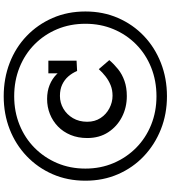

<svg xmlns="http://www.w3.org/2000/svg" viewBox="39 -780 943 1062"><g transform="rotate(-90 511.0 -248.5)"><path d="M510 203Q412 203 327.5 169.5Q243 136 179 75.5Q115 15 79 -67.5Q43 -150 43 -248Q43 -347 79 -429.5Q115 -512 179 -573Q243 -634 327.5 -667Q412 -700 510 -700Q609 -700 694.5 -667Q780 -634 843.5 -573Q907 -512 943 -429.5Q979 -347 979 -248Q979 -150 943 -67.5Q907 15 843.5 75.5Q780 136 694.5 169.5Q609 203 510 203ZM511 -19Q448 -19 395.5 -46Q343 -73 311 -122Q279 -171 279 -238Q279 -289 296 -330Q313 -371 343 -400Q373 -429 412 -444.5Q451 -460 495 -460Q538 -460 572.5 -446Q607 -432 632 -407Q657 -382 670 -349L637 -361V-453H707V-297L650 -294Q638 -322 619.5 -343Q601 -364 574.5 -376.5Q548 -389 512 -389Q474 -389 441.5 -370Q409 -351 389 -317Q369 -283 369 -238Q369 -196 389.5 -164.5Q410 -133 443.5 -115.5Q477 -98 513 -98Q545 -98 571 -108.5Q597 -119 619 -136Q641 -153 660 -174L710 -116Q688 -90 660 -67.5Q632 -45 595 -32Q558 -19 511 -19ZM510 145Q596 145 669.5 115.5Q743 86 797 32.5Q851 -21 881 -92.5Q911 -164 911 -248Q911 -333 881 -404.5Q851 -476 797 -529.5Q743 -583 669.5 -612.5Q596 -642 510 -642Q425 -642 352 -612.5Q279 -583 225 -529.5Q171 -476 140.5 -404.5Q110 -333 110 -248Q110 -164 140.5 -92.5Q171 -21 225 32.5Q279 86 352 115.5Q425 145 510 145Z"/></g></svg>

Font: BioRhyme Medium
Style: Regular
Weight: 500
Designer: Aoife Mooney
Foundry: Aoife Mooney Type
Version: Version 1.600;gftools[0.9.33]